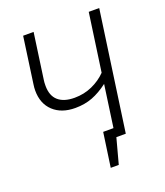

<svg xmlns="http://www.w3.org/2000/svg" viewBox="-150 -787 891 1034"><g transform="rotate(-20 296.0 -270.0)"><path d="M541 -685 444 0H390L351 145H305L333 -51H392L426 -292Q380 -257 335.5 -240Q291 -223 237 -223Q158 -223 111.5 -266.5Q65 -310 65 -385Q65 -402 68 -421L105 -685H165L128 -422Q126 -411 126 -390Q126 -333 158.5 -304.5Q191 -276 252 -276Q306 -276 353 -297Q400 -318 434 -353L481 -685Z"/></g></svg>

Font: FiraGO Light
Style: Italic
Weight: 300
Italic angle: -8°
Designer: bBox Type GmbH
Foundry: bBox Type GmbH
Version: Version 1.001